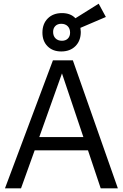

<svg xmlns="http://www.w3.org/2000/svg" viewBox="-20 -1021 666 1041"><path d="M312 -742Q266 -742 238 -770Q210 -798 210 -844Q210 -892 239 -921Q268 -950 316 -950Q363 -950 389 -922L515 -1001L554 -929L416 -870Q418 -856 418 -848Q418 -800 389 -771Q360 -742 312 -742ZM316 -800Q336 -800 348 -812Q360 -824 360 -844Q360 -866 347 -879Q334 -892 312 -892Q292 -892 280 -880Q268 -868 268 -848Q268 -826 281 -813Q294 -800 316 -800ZM7 0 267 -694H375L619 0H526L457 -206H168L94 0ZM193 -278H432L316 -623Z"/></svg>

Font: Cantarell
Style: Regular
Weight: 400
Designer: Dave Crossland, Nikolaus Waxweiler, Florian Fecher, Jacques Le Bailly, Eben Sorkin, Alexei Vanyashin, Alexios Zavras, Em
Version: Version 0.303